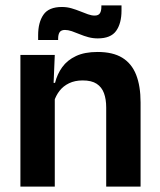

<svg xmlns="http://www.w3.org/2000/svg" viewBox="-20 -695 594 715"><path d="M375.5 0V-294.5Q375.5 -325.5 367.2 -348Q359 -370.5 340 -383Q321 -395.5 288 -395.5Q259 -395.5 237.2 -385Q215.5 -374.5 201.8 -356.8Q188 -339 181 -316.5L161 -386.5H185Q193 -419 211.8 -445Q230.5 -471 262.8 -486.2Q295 -501.5 343.5 -501.5Q400 -501.5 435 -480.2Q470 -459 486.8 -417Q503.5 -375 503.5 -313V0ZM56 0V-490.5H184L179 -371L184 -360.5V0ZM344 -552Q326 -552 309.2 -556.5Q292.5 -561 277 -567.5Q261.5 -574 247.5 -578.8Q233.5 -583.5 222 -583.5Q208 -583.5 202.2 -575.2Q196.5 -567 196.5 -550.5V-546H122V-564Q122 -611.5 141.8 -640.2Q161.5 -669 210.5 -669Q229.5 -669 246.5 -664Q263.5 -659 278.8 -652.8Q294 -646.5 307.5 -641.8Q321 -637 332.5 -637Q346.5 -637 352 -645.5Q357.5 -654 357.5 -670V-675H432.5V-655.5Q432.5 -608 412.5 -580Q392.5 -552 344 -552Z"/></svg>

Font: Anek Tamil SemiBold
Style: Regular
Weight: 600
Version: Version 1.003